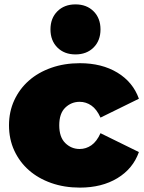

<svg xmlns="http://www.w3.org/2000/svg" viewBox="-20 -845 655 875"><path d="M344 10Q273 10 213.5 -11Q154 -32 111.5 -69.5Q69 -107 45 -159Q21 -211 21 -274Q21 -336 45 -388Q69 -440 111.5 -477.5Q154 -515 213.5 -536Q273 -557 344 -557Q444 -557 515 -514Q586 -471 613 -395L438 -309Q421 -347 396.5 -364Q372 -381 343 -381Q305 -381 277.5 -354.5Q250 -328 250 -274Q250 -220 277.5 -193Q305 -166 343 -166Q372 -166 396.5 -183Q421 -200 438 -238L613 -152Q586 -76 515 -33Q444 10 344 10ZM324 -597Q273 -597 241.5 -628.5Q210 -660 210 -711Q210 -762 241.5 -793.5Q273 -825 324 -825Q375 -825 406.5 -793.5Q438 -762 438 -711Q438 -660 406.5 -628.5Q375 -597 324 -597Z"/></svg>

Font: Montserrat-Alt1 Black
Style: Regular
Weight: 900
Designer: Differentunic
Foundry: Differentunic
Version: Version 7.222